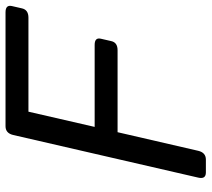

<svg xmlns="http://www.w3.org/2000/svg" viewBox="-54 -686 740 671"><g transform="rotate(-90 315.5 -350.0)"><path d="M48.8 0Q24.4 0 30.8 -26.9L179.7 -673.3Q186 -700.2 210.4 -700.2H608.4Q635.3 -700.2 630.4 -678.2L622.1 -642.1Q616.7 -620.1 589.8 -620.1H261.2L208 -388.7H494.6Q521.5 -388.7 516.1 -366.7L507.8 -330.6Q502.9 -308.6 476.1 -308.6H189.5L124.5 -26.9Q118.2 0 93.8 0Z"/></g></svg>

Font: Istok
Style: Italic
Weight: 500
Italic angle: -13°
Designer: Andrey V. Panov
Foundry: Andrey V. Panov
Version: Version 1.0.3